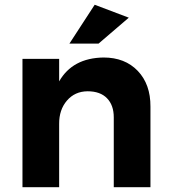

<svg xmlns="http://www.w3.org/2000/svg" viewBox="-20 -785 710 805"><path d="M271 -602.1 377 -765.1 520 -710.9 393.1 -602.1ZM74.2 0V-538.1H228V-443.8Q284.2 -542 414.1 -543.9Q503.9 -543.9 557.6 -487.8Q611.3 -431.6 610.8 -337.9V0H457V-293Q457 -343.8 428.7 -373Q400.4 -402.3 347.2 -402.3Q293.9 -401.9 260.7 -363.3Q227.5 -324.7 228 -265.1V0Z"/></svg>

Font: TruenoSBd
Style: Demi
Weight: 600
Designer: Julieta Ulanovsky
Foundry: Julieta Ulanovsky
Version: Version 3.001b